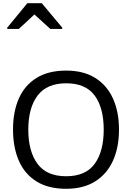

<svg xmlns="http://www.w3.org/2000/svg" viewBox="-20 -1164 821 1194"><path d="M720 -358Q720 -247 682.5 -164.5Q645 -82 572 -36Q499 10 391 10Q280 10 206.5 -36Q133 -82 97 -165Q61 -248 61 -359Q61 -469 97 -551Q133 -633 206.5 -679Q280 -725 392 -725Q499 -725 572 -679.5Q645 -634 682.5 -551.5Q720 -469 720 -358ZM156 -358Q156 -223 213 -145.5Q270 -68 391 -68Q513 -68 569 -145.5Q625 -223 625 -358Q625 -493 569 -569.5Q513 -646 392 -646Q271 -646 213.5 -569.5Q156 -493 156 -358ZM25 -984V-992L150 -1144H240L367 -992V-984H293L194 -1074L97 -984Z"/></svg>

Font: Noto Sans Tifinagh APT
Style: Regular
Weight: 400
Designer: JamraPatel
Foundry: JamraPatel LLC
Version: Version 2.006; ttfautohint (v1.8.4.7-5d5b)